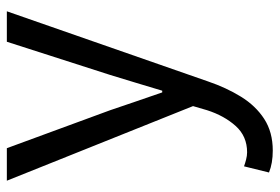

<svg xmlns="http://www.w3.org/2000/svg" viewBox="-148 -435 817 561"><g transform="rotate(-90 260.5 -154.5)"><path d="M101 234Q64 234 37 223L55 150Q63 153 74.5 156Q86 159 96 159Q143 159 173 125.5Q203 92 219 42L231 1L13 -543H108L219 -241Q231 -206 244.5 -166Q258 -126 271 -89H276Q287 -126 299 -165.5Q311 -205 322 -241L419 -543H508L303 45Q285 98 258.5 141Q232 184 193.5 209Q155 234 101 234Z"/></g></svg>

Font: Source Han Sans SC
Style: Regular
Weight: 400
Designer: Ryoko NISHIZUKA 西塚涼子 (kana, bopomofo & ideographs); Paul D. Hunt (Latin, Greek & Cyrillic); Sandoll Communications 산돌커뮤니
Foundry: Adobe
Version: Version 2.002;hotconv 1.0.116;makeotfexe 2.5.65601; ttfautoh